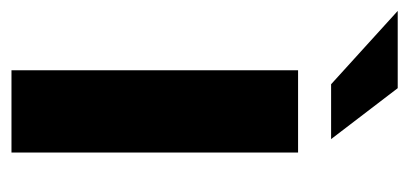

<svg xmlns="http://www.w3.org/2000/svg" viewBox="-270 -516 730 343"><g transform="rotate(90 95.5 -345.0)"><path d="M75 -571H173L82 -690H-56ZM50 0H197V-512H50Z"/></g></svg>

Font: Decalotype
Style: Bold
Weight: 700
Designer: Alfredo Marco Pradil
Foundry: Alfredo Marco Pradil
Version: Version 1.0